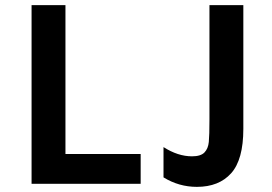

<svg xmlns="http://www.w3.org/2000/svg" viewBox="-20 -716 1060 748"><path d="M103 -696H235V-116H528V0H103ZM617 -25V-143Q673 -107 728 -107Q762 -107 776.5 -122Q791 -137 793.5 -163Q796 -189 796 -251V-696H928V-214Q928 -94 880.5 -41Q833 12 747 12Q677 12 617 -25Z"/></svg>

Font: AmikoBold
Style: Bold
Weight: 700
Designer: Pablo Impallari, Rodrigo Fuenzalida, Andres Torresi
Foundry: Impallari Type
Version: Version 1.000; ttfautohint (v1.3)